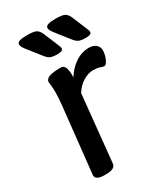

<svg xmlns="http://www.w3.org/2000/svg" viewBox="-182 -790 736 864"><g transform="rotate(-30 185.5 -358.0)"><path d="M51 -24 88 -368Q92 -405 92 -432Q92 -453 90 -467.5Q88 -482 88 -487Q89 -502 108 -509Q127 -516 168 -516Q185 -516 191 -496.5Q197 -477 195 -449Q218 -486 251 -508Q284 -530 322 -530Q343 -530 357 -519Q371 -508 371 -489Q371 -468 361.5 -445.5Q352 -423 341 -423Q337 -423 322.5 -428Q308 -433 287 -433Q263 -433 236.5 -417.5Q210 -402 190 -371L155 -24Q152 2 106 2H95Q73 2 61.5 -5Q50 -12 51 -24ZM126 -601 84 -654Q68 -674 62.5 -683Q57 -692 57 -699Q57 -709 69 -713.5Q81 -718 109 -718Q143 -718 155.5 -711.5Q168 -705 176 -688L206 -616Q215 -597 215 -589Q215 -575 186 -575Q163 -575 150.5 -580Q138 -585 126 -601ZM274 -601 232 -654Q216 -674 210.5 -683Q205 -692 205 -699Q205 -709 217 -713.5Q229 -718 257 -718Q291 -718 303.5 -711.5Q316 -705 324 -688L354 -616Q363 -597 363 -589Q363 -575 334 -575Q311 -575 298.5 -580Q286 -585 274 -601Z"/></g></svg>

Font: Asap-MediumItalic
Style: Italic
Weight: 500
Italic angle: -6°
Designer: Pablo Cosgaya
Foundry: Omnibus-Type
Version: Version 2.000; ttfautohint (v1.8)